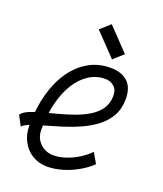

<svg xmlns="http://www.w3.org/2000/svg" viewBox="-158 -967 916 1082"><g transform="rotate(20 300.0 -425.5)"><path d="M474 -154.5 509.5 -93Q476 -61 432.5 -36.8Q389 -12.5 342.8 0.8Q296.5 14 254 14Q204.5 14 165.5 -9.5Q126.5 -33 104 -74.8Q81.5 -116.5 81.5 -170.5Q81.5 -273.5 104.5 -358Q127.5 -442.5 170 -503.8Q212.5 -565 271 -598.5Q329.5 -632 401 -632Q467.5 -632 504.5 -598.2Q541.5 -564.5 541.5 -495Q541.5 -437 517.5 -394.2Q493.5 -351.5 453.5 -320.5Q413.5 -289.5 364.2 -267.2Q315 -245 264 -229Q213 -213 166.5 -200Q120 -187 86 -174.8Q52 -162.5 38 -147.5L6.5 -207Q19 -225.5 49.8 -238.8Q80.5 -252 122.8 -263.2Q165 -274.5 212.2 -287Q259.5 -299.5 305 -315.8Q350.5 -332 387.8 -355Q425 -378 447.2 -410.8Q469.5 -443.5 469.5 -489.5Q469.5 -525.5 447.5 -544.2Q425.5 -563 395 -563Q342.5 -563 298.2 -534.8Q254 -506.5 221.5 -454.8Q189 -403 171 -331Q153 -259 153 -171.5Q153 -121 186 -89.5Q219 -58 265 -58Q300 -58 337.8 -70.2Q375.5 -82.5 411.2 -104.5Q447 -126.5 474 -154.5ZM392 -679 264 -812.5 323 -865 450.5 -731.5Z"/></g></svg>

Font: Victor Mono Thin
Style: Italic
Weight: 100
Italic angle: -12°
Monospace: yes
Designer: Rune Bjørnerås
Version: Version 1.561;gftools[0.9.30]